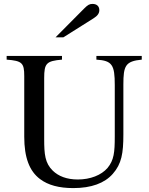

<svg xmlns="http://www.w3.org/2000/svg" viewBox="-20 -948 762 982"><path d="M705 -662H473V-643C554 -638 567 -616 567 -513V-250C567 -169 563 -129 530 -89C498 -52 442 -30 378 -30C321 -30 279 -47 250 -75C210 -114 206 -159 206 -237V-549C206 -624 217 -636 297 -643V-662H14V-643C93 -637 104 -626 104 -559V-249C104 -143 130 -73 185 -32C226 -1 282 14 355 14C447 14 515 -11 557 -59C602 -110 611 -164 611 -261V-516C611 -611 621 -635 705 -643ZM264 -757H304L458 -854C479 -867 488 -880 488 -896C488 -916 475 -928 453 -928C438 -928 429 -923 411 -905Z"/></svg>

Font: XITS
Style: Regular
Weight: 400
Designer: MicroPress Inc., with final additions and corrections provided by Coen Hoffman, Elsevier (retired)
Version: Version 1.302